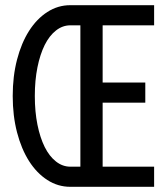

<svg xmlns="http://www.w3.org/2000/svg" viewBox="-20 -720 640 740"><path d="M251 0H574V-77.6H375.6V-324.2H540V-401.8H375.6V-622.4H574V-700H250.8Q203.2 -700 162.4 -673.7Q121.6 -647.4 92 -600.9Q62.4 -554.4 45.7 -490.3Q29 -426.1 29 -350Q29 -273.9 45.7 -209.7Q62.4 -145.6 92 -99.1Q121.6 -52.6 162.4 -26.3Q203.1 0 251 0ZM251 -622.4H289.8V-77.6H251Q221.2 -77.6 195.8 -97.5Q170.3 -117.4 152.3 -153.4Q134.4 -189.5 124.3 -239.5Q114.2 -289.4 114.2 -350Q114.2 -410.6 124.3 -460.5Q134.4 -510.5 152.3 -546.6Q170.3 -582.6 195.8 -602.5Q221.2 -622.4 251 -622.4Z"/></svg>

Font: CommitMonoV143 ExtLt
Style: Regular
Weight: 200
Monospace: yes
Designer: Eigil Nikolajsen
Foundry: Eigil Nikolajsen
Version: Version 1.143